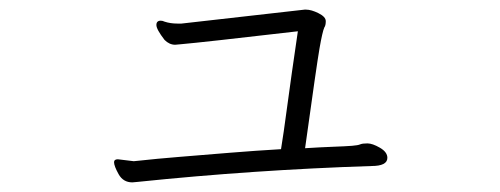

<svg xmlns="http://www.w3.org/2000/svg" viewBox="-20 -391 1040 399"><path d="M357 -342 613 -371H616Q627 -371 642 -363.5Q657 -356 657 -347Q657 -338 654 -334Q650 -325 644 -290.5Q638 -256 614 -83Q645 -85 672 -86Q699 -87 711.5 -88Q724 -89 728.5 -91Q733 -93 743.5 -93Q754 -93 769.5 -84Q785 -75 785 -63Q785 -46 752 -46Q507 -38 266 -13L255 -12Q236 -12 226.5 -29Q217 -46 217 -54Q217 -60 225 -60L258 -56L268 -57Q304 -61 353 -65Q402 -69 457 -73.5Q512 -78 564 -81Q569 -111 577 -171Q585 -231 599 -326Q401 -303 355 -299L344 -298Q332 -298 322 -308Q305 -330 305 -339Q305 -348 314 -348Q318 -348 322 -346Q334 -342 349 -342Z"/></svg>

Font: LXGW WenKai Light
Style: Regular
Weight: 300
Designer: LXGW / Fontworks Inc.
Foundry: LXGW / Fontworks Inc.
Version: Version 1.501; October 10, 2024